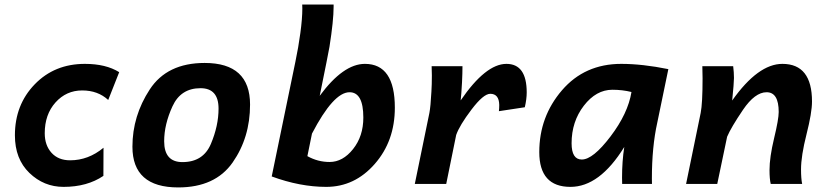

<svg xmlns="http://www.w3.org/2000/svg" viewBox="-20 -801 3615 836"><path d="M256.8 12.7Q170.9 12.7 107.9 -48.1Q44.9 -108.9 44.9 -211.9Q44.9 -344.7 131.1 -433.8Q217.3 -522.9 349.6 -522.9Q440.9 -522.9 499 -486.8L451.2 -365.7Q406.2 -407.2 337.9 -407.2Q268.6 -407.2 221.7 -355Q174.8 -302.7 174.8 -220.7Q174.8 -168.5 204.3 -135.7Q233.9 -103 285.2 -103Q364.7 -103 430.7 -157.7L430.2 -35.2Q359.4 12.7 256.8 12.7Z M755.9 15.1Q556.6 15.1 556.6 -162.1Q556.6 -296.4 632.1 -411.6Q707.5 -526.9 871.1 -526.9Q1068.8 -526.9 1068.8 -345.7Q1068.8 -202.1 992.9 -93.5Q917 15.1 755.9 15.1ZM774.4 -95.2Q864.7 -95.2 898.2 -174.3Q931.6 -253.4 931.6 -328.1Q931.6 -417 853 -417Q767.1 -417 731 -338.1Q694.8 -259.3 694.8 -186Q694.8 -95.2 774.4 -95.2Z M1400.4 12.7Q1286.6 12.7 1163.1 -32.7L1266.1 -531.7Q1279.3 -594.2 1287.8 -657.2Q1296.4 -720.2 1296.4 -764.2L1295.9 -781.2H1432.6V-771.5Q1432.6 -711.4 1414.6 -597.2Q1409.2 -565.9 1372.1 -383.8Q1474.6 -522.9 1568.8 -522.9Q1699.2 -522.9 1699.2 -332Q1699.2 -187 1611.8 -87.2Q1524.4 12.7 1400.4 12.7ZM1415 -95.7Q1472.7 -95.7 1517.3 -151.9Q1562 -208 1562 -289.1Q1562 -399.4 1502 -399.4Q1432.1 -399.4 1338.4 -219.2L1318.4 -121.1Q1363.8 -95.7 1415 -95.7Z M1922.9 0H1786.1L1849.6 -309.1Q1855 -336.9 1858.4 -401.4Q1860.4 -432.1 1860.4 -472.7L1859.4 -512.7H1993.7Q1993.7 -482.9 1991.7 -442.4Q1988.8 -389.2 1985.8 -363.8Q2094.7 -522.9 2185.1 -522.9Q2273.4 -522.9 2273.4 -398.4Q2273.4 -369.6 2265.1 -334L2152.3 -316.9Q2153.8 -328.6 2153.8 -344.2Q2152.8 -392.6 2114.7 -392.6Q2085 -392.6 2033 -324Q1981 -255.4 1966.3 -213.4Z M2513.2 -106.4Q2562 -106.4 2638.2 -206.8Q2714.4 -307.1 2729.5 -400.4Q2690.4 -410.2 2646.5 -410.2Q2575.7 -410.2 2522.2 -340.8Q2468.8 -271.5 2468.8 -177.2Q2468.8 -106.4 2513.2 -106.4ZM2463.9 12.7Q2328.1 12.7 2328.1 -138.7Q2328.1 -293 2427 -408Q2525.9 -522.9 2685.1 -522.9Q2776.9 -522.9 2890.1 -500L2841.8 -266.6Q2818.4 -161.1 2818.4 -23.4L2818.8 0H2689Q2688.5 -11.2 2688.5 -27.3Q2688.5 -99.1 2698.2 -161.1Q2590.8 12.7 2463.9 12.7Z M3472.7 0H3335.9Q3330.6 -21.5 3330.6 -60.5Q3330.6 -116.2 3350.6 -199.2Q3370.6 -282.2 3370.6 -313.5Q3370.6 -399.4 3317.9 -399.4Q3267.1 -399.4 3215.1 -322.8Q3163.1 -246.1 3146 -205.6L3103 0H2967.3L3030.8 -309.1Q3039.1 -350.1 3039.1 -460Q3039.1 -484.9 3038.1 -512.7H3172.4Q3175.8 -485.8 3175.8 -461.4Q3175.8 -439.5 3168 -363.3Q3280.8 -522.9 3386.7 -522.9Q3515.6 -522.9 3515.6 -358.9Q3515.6 -310.5 3491.7 -216.3Q3467.8 -122.1 3467.8 -63.5Q3467.8 -23.4 3472.7 0Z"/></svg>

Font: Cadman
Style: Bold Italic
Weight: 700
Italic angle: -12°
Designer: Paul James MIller
Foundry: High-Logic / Made with FontCreator
Version: Version 2.114;March 28, 2021;FontCreator 13.0.0.2683 64-bit